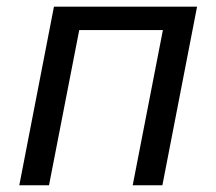

<svg xmlns="http://www.w3.org/2000/svg" viewBox="-20 -548 640 568"><path d="M563 -528.3 460.4 0H372.6L461.9 -459H214.4L125 0H37.1L139.6 -528.3Z"/></svg>

Font: Cousine
Style: Italic
Weight: 400
Italic angle: -12°
Monospace: yes
Designer: Steve Matteson
Foundry: Monotype Imaging Inc.
Version: Version 1.21